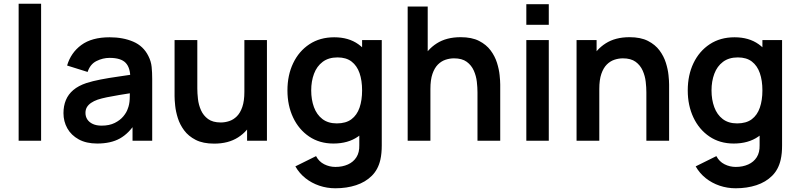

<svg xmlns="http://www.w3.org/2000/svg" viewBox="-20 -755 4286 1030"><path d="M80 0V-735H200.5V0Z M501.5 15Q443 15 402.5 -7.2Q362 -29.5 341.2 -66.5Q320.5 -103.5 320.5 -148Q320.5 -187 333.5 -218.2Q346.5 -249.5 373.5 -272.2Q400.5 -295 443.5 -309.5Q476 -320 519.8 -328.5Q563.5 -337 614.8 -344.2Q666 -351.5 722 -360L679 -335.5Q679.5 -391.5 654 -418Q628.5 -444.5 568 -444.5Q531.5 -444.5 497.5 -427.5Q463.5 -410.5 450 -369L340 -403.5Q360 -472 416.2 -513.5Q472.5 -555 568 -555Q640 -555 694.8 -531.5Q749.5 -508 776 -454.5Q790.5 -426 793.5 -396.2Q796.5 -366.5 796.5 -331.5V0H691V-117L708.5 -98Q672 -39.5 623.2 -12.2Q574.5 15 501.5 15ZM525.5 -81Q566.5 -81 595.5 -95.5Q624.5 -110 641.8 -131Q659 -152 665 -170.5Q674.5 -193.5 675.8 -223.2Q677 -253 677 -271.5L714 -260.5Q659.5 -252 620.5 -245.5Q581.5 -239 553.5 -233.2Q525.5 -227.5 504 -220.5Q483 -213 468.5 -203Q454 -193 446.2 -180Q438.5 -167 438.5 -149.5Q438.5 -129.5 448.5 -114.2Q458.5 -99 477.8 -90Q497 -81 525.5 -81Z M1129 15.5Q1069 15.5 1030 -4.5Q991 -24.5 968 -55.5Q945 -86.5 934 -121.5Q923 -156.5 919.8 -187.8Q916.5 -219 916.5 -238.5V-540H1038.5V-280Q1038.5 -255 1042 -223.8Q1045.5 -192.5 1058.2 -163.8Q1071 -135 1096.2 -116.5Q1121.5 -98 1164.5 -98Q1187.5 -98 1210 -105.5Q1232.5 -113 1250.8 -131.2Q1269 -149.5 1280 -181.5Q1291 -213.5 1291 -262.5L1362.5 -232Q1362.5 -163 1335.8 -107Q1309 -51 1257 -17.8Q1205 15.5 1129 15.5ZM1305.5 0V-167.5H1291V-540H1412V0Z M1779 255Q1734 255 1692.8 241Q1651.5 227 1618.5 200.8Q1585.5 174.5 1564.5 137.5L1675.5 82.5Q1691 112 1719.2 126.2Q1747.5 140.5 1779.5 140.5Q1817 140.5 1846.5 127.2Q1876 114 1892.2 88.2Q1908.5 62.5 1907.5 24V-129.5H1922.5V-540H2028V26Q2028 46.5 2026.2 65.2Q2024.5 84 2020.5 102Q2008.5 154.5 1974.5 188.2Q1940.5 222 1890.2 238.5Q1840 255 1779 255ZM1768.5 15Q1694 15 1638.5 -22.5Q1583 -60 1552.5 -124.5Q1522 -189 1522 -270Q1522 -352 1552.8 -416.2Q1583.5 -480.5 1640 -517.8Q1696.5 -555 1773 -555Q1850 -555 1902.2 -517.8Q1954.5 -480.5 1981.5 -416Q2008.5 -351.5 2008.5 -270Q2008.5 -189.5 1981.5 -124.8Q1954.5 -60 1901 -22.5Q1847.5 15 1768.5 15ZM1787 -93Q1835.5 -93 1865.2 -115.2Q1895 -137.5 1908.8 -177.5Q1922.5 -217.5 1922.5 -270Q1922.5 -323 1908.8 -362.8Q1895 -402.5 1866 -424.8Q1837 -447 1791 -447Q1742.5 -447 1711 -423.2Q1679.5 -399.5 1664.5 -359.2Q1649.5 -319 1649.5 -270Q1649.5 -220.5 1664.2 -180.2Q1679 -140 1709.5 -116.5Q1740 -93 1787 -93Z M2541.5 0V-260Q2541.5 -285.5 2538 -316.5Q2534.5 -347.5 2521.8 -376.2Q2509 -405 2483.8 -423.5Q2458.5 -442 2415.5 -442Q2392.5 -442 2370 -434.5Q2347.5 -427 2329.2 -408.8Q2311 -390.5 2300 -358.8Q2289 -327 2289 -277.5L2217.5 -308Q2217.5 -377 2244.2 -433Q2271 -489 2323 -522.2Q2375 -555.5 2451 -555.5Q2511 -555.5 2550 -535.5Q2589 -515.5 2612 -484.5Q2635 -453.5 2646 -418.5Q2657 -383.5 2660.2 -352.2Q2663.5 -321 2663.5 -301.5V0ZM2167 0V-720H2274.5V-341H2289V0Z M2803.5 -622V-732.5H2924V-622ZM2803.5 0V-540H2924V0Z M3447.5 0V-260Q3447.5 -285.5 3444 -316.5Q3440.5 -347.5 3427.8 -376.2Q3415 -405 3389.8 -423.5Q3364.5 -442 3321.5 -442Q3298.5 -442 3276 -434.5Q3253.5 -427 3235.2 -408.8Q3217 -390.5 3206 -358.8Q3195 -327 3195 -277.5L3123.5 -308Q3123.5 -377 3150.2 -433Q3177 -489 3229 -522.2Q3281 -555.5 3357 -555.5Q3417 -555.5 3456 -535.5Q3495 -515.5 3518 -484.5Q3541 -453.5 3552 -418.5Q3563 -383.5 3566.2 -352.2Q3569.5 -321 3569.5 -301.5V0ZM3073 0V-540H3180.5V-372.5H3195V0Z M3926.5 255Q3881.5 255 3840.2 241Q3799 227 3766 200.8Q3733 174.5 3712 137.5L3823 82.5Q3838.5 112 3866.8 126.2Q3895 140.5 3927 140.5Q3964.5 140.5 3994 127.2Q4023.5 114 4039.8 88.2Q4056 62.5 4055 24V-129.5H4070V-540H4175.5V26Q4175.5 46.5 4173.8 65.2Q4172 84 4168 102Q4156 154.5 4122 188.2Q4088 222 4037.8 238.5Q3987.5 255 3926.5 255ZM3916 15Q3841.5 15 3786 -22.5Q3730.5 -60 3700 -124.5Q3669.5 -189 3669.5 -270Q3669.5 -352 3700.2 -416.2Q3731 -480.5 3787.5 -517.8Q3844 -555 3920.5 -555Q3997.5 -555 4049.8 -517.8Q4102 -480.5 4129 -416Q4156 -351.5 4156 -270Q4156 -189.5 4129 -124.8Q4102 -60 4048.5 -22.5Q3995 15 3916 15ZM3934.5 -93Q3983 -93 4012.8 -115.2Q4042.5 -137.5 4056.2 -177.5Q4070 -217.5 4070 -270Q4070 -323 4056.2 -362.8Q4042.5 -402.5 4013.5 -424.8Q3984.5 -447 3938.5 -447Q3890 -447 3858.5 -423.2Q3827 -399.5 3812 -359.2Q3797 -319 3797 -270Q3797 -220.5 3811.8 -180.2Q3826.5 -140 3857 -116.5Q3887.5 -93 3934.5 -93Z"/></svg>

Font: Manrope ExtraLight
Style: Bold
Weight: 700
Version: Version 4.504